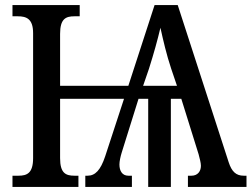

<svg xmlns="http://www.w3.org/2000/svg" viewBox="-20 -734 988 754"><path d="M29 0H288V-44H272C238 -44 216 -54 216 -113V-346H467L393 -120C375 -66 354 -44 324 -44H315V0H498V-44H484C460 -44 449 -63 449 -88C449 -100 453 -119 458 -135L524 -346H562V0H651V-346H692L760 -128C764 -112 769 -95 769 -83C769 -61 756 -44 732 -44H718V0H948V-44H937C907 -44 890 -60 878 -97L678 -714H587L484 -397H216V-601C216 -660 238 -670 272 -670H293V-714H29V-670H50C84 -670 110 -660 110 -604V-113C110 -54 86 -44 53 -44H29ZM542 -397 565 -464C584 -524 599 -578 610 -625C621 -575 634 -519 652 -465L675 -397Z"/></svg>

Font: Noto Serif Condensed Medium
Style: Regular
Weight: 500
Width: 3
Designer: Monotype Design Team
Foundry: Monotype Imaging Inc.
Version: Version 2.015